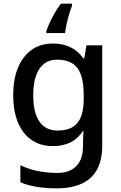

<svg xmlns="http://www.w3.org/2000/svg" viewBox="-20 -786 660 1046"><path d="M269 -549Q321 -549 363 -529Q405 -509 434 -468H439L451 -539H537V7Q537 83 510 135Q483 187 427.5 213.5Q372 240 288 240Q230 240 181 232Q132 224 91 207V114Q133 135 184.5 145.5Q236 156 294 156Q360 156 396 118.5Q432 81 432 13V-5Q432 -18 433 -39.5Q434 -61 435 -71H431Q403 -29 362.5 -9.5Q322 10 269 10Q167 10 109.5 -63.5Q52 -137 52 -268Q52 -398 110 -473.5Q168 -549 269 -549ZM291 -461Q249 -461 220 -438.5Q191 -416 176 -373Q161 -330 161 -267Q161 -173 194.5 -124Q228 -75 293 -75Q331 -75 357.5 -85Q384 -95 401.5 -116Q419 -137 427.5 -169.5Q436 -202 436 -248V-268Q436 -337 420.5 -379.5Q405 -422 373 -441.5Q341 -461 291 -461ZM372 -754Q365 -736 357 -709.5Q349 -683 343 -655.5Q337 -628 334 -606H232V-615Q238 -634 250 -660.5Q262 -687 278 -715Q294 -743 312 -766H372Z"/></svg>

Font: Noto Sans Hebrew Medium
Style: Regular
Weight: 500
Designer: Monotype Design Team
Foundry: Monotype Imaging Inc.
Version: Version 2.003